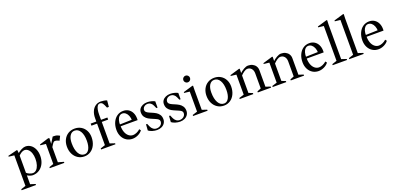

<svg xmlns="http://www.w3.org/2000/svg" viewBox="17 -2034 7130 3454"><g transform="rotate(-20 3582.0 -307.0)"><path d="M185 -27 198 -36V168L182 145L293 180V200H18V180L126 144L109 168V-453L127 -433L5 -447V-463L182 -508L192 -502L200 -429L187 -438Q228 -474 272.5 -495.5Q317 -517 350 -517Q406 -517 450.5 -485Q495 -453 520 -396.5Q545 -340 545 -268Q545 -186 513.5 -121.5Q482 -57 426.5 -21Q371 15 300 15Q279 15 248 4.5Q217 -6 185 -27ZM315 -20Q353 -20 382.5 -48.5Q412 -77 428.5 -128.5Q445 -180 445 -245Q445 -308 428 -357Q411 -406 380 -433.5Q349 -461 310 -461Q283 -461 249.5 -440.5Q216 -420 190 -388L198 -417V-49L186 -78Q219 -48 254.5 -34Q290 -20 315 -20Z M630 -20 731 -55 714 -32V-451L732 -431L610 -445V-461L787 -516L808 -509L802 -382L793 -385L873 -517Q898 -518 922 -515Q946 -512 966.5 -504Q987 -496 1004 -485L963 -403L949 -411Q932 -420 915 -424.5Q898 -429 883 -429Q864 -429 849 -411Q834 -393 805 -344Q798 -332 791 -319L802 -355V-32L785 -55L908 -20V0H630Z M1051 -257Q1051 -332 1081.5 -391.5Q1112 -451 1166.5 -484Q1221 -517 1291 -517Q1359 -517 1413 -485Q1467 -453 1497 -396Q1527 -339 1527 -267Q1527 -186 1497 -121.5Q1467 -57 1413 -21Q1359 15 1291 15Q1221 15 1166.5 -20Q1112 -55 1081.5 -116.5Q1051 -178 1051 -257ZM1425 -236Q1425 -350 1385.5 -416Q1346 -482 1278 -482Q1220 -482 1186.5 -429Q1153 -376 1153 -285Q1153 -162 1193.5 -91Q1234 -20 1304 -20Q1360 -20 1392.5 -78Q1425 -136 1425 -236Z M1612 -20 1720 -56 1703 -32V-480L1721 -462H1595V-502H1721L1703 -484V-566Q1703 -639 1727 -695Q1751 -751 1796 -782.5Q1841 -814 1902 -814Q1928 -814 1961.5 -808Q1995 -802 2014 -793L2016 -792L2005 -672H1969L1965 -682Q1945 -733 1926 -760Q1907 -787 1873 -787Q1846 -787 1828 -763.5Q1810 -740 1801.5 -697.5Q1793 -655 1793 -598V-484L1775 -502H1915V-462H1775L1793 -480V-32L1776 -56L1887 -19V0H1612Z M1991 -235Q1991 -316 2020.5 -380.5Q2050 -445 2102 -481Q2154 -517 2221 -517Q2278 -517 2321 -489.5Q2364 -462 2387.5 -413Q2411 -364 2411 -301Q2411 -282 2410 -272H2068L2086 -288Q2084 -218 2103 -163.5Q2122 -109 2159 -78Q2196 -47 2243 -47Q2275 -47 2314 -64Q2353 -81 2381 -108L2403 -80Q2374 -39 2320.5 -13Q2267 13 2213 13Q2149 13 2098.5 -18.5Q2048 -50 2019.5 -106.5Q1991 -163 1991 -235ZM2066 -307 2318 -314 2314 -297Q2313 -351 2296.5 -392Q2280 -433 2252 -455.5Q2224 -478 2189 -478Q2157 -478 2132 -454.5Q2107 -431 2094.5 -388.5Q2082 -346 2084 -291Z M2518 -34 2526 -149H2548L2572 -94Q2588 -57 2617 -35.5Q2646 -14 2680 -14Q2729 -14 2760.5 -41Q2792 -68 2792 -110Q2792 -134 2773.5 -150Q2755 -166 2719 -181L2686 -195Q2632 -217 2596.5 -237Q2561 -257 2536 -292Q2511 -327 2511 -380Q2511 -420 2532.5 -450.5Q2554 -481 2592.5 -498.5Q2631 -516 2680 -516Q2720 -516 2759 -506Q2798 -496 2824 -481V-360H2801L2776 -416Q2761 -449 2735.5 -467.5Q2710 -486 2680 -486Q2637 -486 2609 -462Q2581 -438 2581 -400Q2581 -377 2599 -360.5Q2617 -344 2652 -328L2683 -315Q2736 -293 2769.5 -273Q2803 -253 2827.5 -218Q2852 -183 2852 -130Q2852 -88 2830 -54.5Q2808 -21 2769 -2.5Q2730 16 2680 16Q2636 16 2590.5 2Q2545 -12 2518 -34Z M2959 -34 2967 -149H2989L3013 -94Q3029 -57 3058 -35.5Q3087 -14 3121 -14Q3170 -14 3201.5 -41Q3233 -68 3233 -110Q3233 -134 3214.5 -150Q3196 -166 3160 -181L3127 -195Q3073 -217 3037.5 -237Q3002 -257 2977 -292Q2952 -327 2952 -380Q2952 -420 2973.5 -450.5Q2995 -481 3033.5 -498.5Q3072 -516 3121 -516Q3161 -516 3200 -506Q3239 -496 3265 -481V-360H3242L3217 -416Q3202 -449 3176.5 -467.5Q3151 -486 3121 -486Q3078 -486 3050 -462Q3022 -438 3022 -400Q3022 -377 3040 -360.5Q3058 -344 3093 -328L3124 -315Q3177 -293 3210.5 -273Q3244 -253 3268.5 -218Q3293 -183 3293 -130Q3293 -88 3271 -54.5Q3249 -21 3210 -2.5Q3171 16 3121 16Q3077 16 3031.5 2Q2986 -12 2959 -34Z M3373 -20 3484 -55 3467 -32V-451L3485 -431L3363 -445V-461L3549 -516L3559 -510L3557 -434V-33L3540 -57L3651 -20V0H3373ZM3428 -665Q3428 -691 3447 -710Q3466 -729 3493 -729Q3519 -729 3537.5 -710Q3556 -691 3556 -665Q3556 -639 3537.5 -620Q3519 -601 3493 -601Q3466 -601 3447 -620Q3428 -639 3428 -665Z M3723 -257Q3723 -332 3753.5 -391.5Q3784 -451 3838.5 -484Q3893 -517 3963 -517Q4031 -517 4085 -485Q4139 -453 4169 -396Q4199 -339 4199 -267Q4199 -186 4169 -121.5Q4139 -57 4085 -21Q4031 15 3963 15Q3893 15 3838.5 -20Q3784 -55 3753.5 -116.5Q3723 -178 3723 -257ZM4097 -236Q4097 -350 4057.5 -416Q4018 -482 3950 -482Q3892 -482 3858.5 -429Q3825 -376 3825 -285Q3825 -162 3865.5 -91Q3906 -20 3976 -20Q4032 -20 4064.5 -78Q4097 -136 4097 -236Z M4266 -20 4377 -55 4360 -32V-451L4378 -431L4256 -445V-461L4442 -516L4452 -510L4450 -413L4441 -423Q4480 -461 4526.5 -488Q4573 -515 4611 -515Q4659 -515 4696.5 -496Q4734 -477 4755 -443Q4776 -409 4776 -366V-32L4759 -56L4867 -20V0H4612V-20L4703 -57L4686 -32V-338Q4686 -395 4656.5 -429.5Q4627 -464 4580 -464Q4550 -464 4512.5 -438Q4475 -412 4441 -374L4450 -401V-32L4433 -57L4526 -20V0H4266Z M4897 -20 5008 -55 4991 -32V-451L5009 -431L4887 -445V-461L5073 -516L5083 -510L5081 -413L5072 -423Q5111 -461 5157.5 -488Q5204 -515 5242 -515Q5290 -515 5327.5 -496Q5365 -477 5386 -443Q5407 -409 5407 -366V-32L5390 -56L5498 -20V0H5243V-20L5334 -57L5317 -32V-338Q5317 -395 5287.5 -429.5Q5258 -464 5211 -464Q5181 -464 5143.5 -438Q5106 -412 5072 -374L5081 -401V-32L5064 -57L5157 -20V0H4897Z M5553 -235Q5553 -316 5582.5 -380.5Q5612 -445 5664 -481Q5716 -517 5783 -517Q5840 -517 5883 -489.5Q5926 -462 5949.5 -413Q5973 -364 5973 -301Q5973 -282 5972 -272H5630L5648 -288Q5646 -218 5665 -163.5Q5684 -109 5721 -78Q5758 -47 5805 -47Q5837 -47 5876 -64Q5915 -81 5943 -108L5965 -80Q5936 -39 5882.5 -13Q5829 13 5775 13Q5711 13 5660.5 -18.5Q5610 -50 5581.5 -106.5Q5553 -163 5553 -235ZM5628 -307 5880 -314 5876 -297Q5875 -351 5858.5 -392Q5842 -433 5814 -455.5Q5786 -478 5751 -478Q5719 -478 5694 -454.5Q5669 -431 5656.5 -388.5Q5644 -346 5646 -291Z M6046 -20 6154 -56 6137 -32V-735L6155 -715L6033 -729V-745L6219 -800L6229 -794L6226 -718V-32L6210 -56L6321 -19V0H6046Z M6364 -20 6472 -56 6455 -32V-735L6473 -715L6351 -729V-745L6537 -800L6547 -794L6544 -718V-32L6528 -56L6639 -19V0H6364Z M6699 -235Q6699 -316 6728.5 -380.5Q6758 -445 6810 -481Q6862 -517 6929 -517Q6986 -517 7029 -489.5Q7072 -462 7095.5 -413Q7119 -364 7119 -301Q7119 -282 7118 -272H6776L6794 -288Q6792 -218 6811 -163.5Q6830 -109 6867 -78Q6904 -47 6951 -47Q6983 -47 7022 -64Q7061 -81 7089 -108L7111 -80Q7082 -39 7028.5 -13Q6975 13 6921 13Q6857 13 6806.5 -18.5Q6756 -50 6727.5 -106.5Q6699 -163 6699 -235ZM6774 -307 7026 -314 7022 -297Q7021 -351 7004.5 -392Q6988 -433 6960 -455.5Q6932 -478 6897 -478Q6865 -478 6840 -454.5Q6815 -431 6802.5 -388.5Q6790 -346 6792 -291Z"/></g></svg>

Font: Wittgenstein
Style: Regular
Weight: 400
Designer: Jörg Drees
Foundry: Jörg Drees
Version: Version 1.003;Glyphs 3.1.2 (3151)